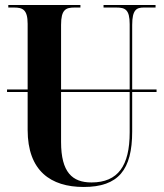

<svg xmlns="http://www.w3.org/2000/svg" viewBox="-20 -734 651 764"><path d="M313 10C451 10 506 -58 506 -211V-368H603V-378H506V-635C506 -696 524 -704 552 -704H599V-714H392V-704H443C478 -704 496 -696 496 -638V-378H223V-635C223 -696 242 -704 276 -704H300V-714H13V-704H36C70 -704 90 -696 90 -639V-378H8V-368H90V-217C90 -54 182 10 313 10ZM223 -169V-368H496V-207C496 -75 450 -8 344 -8C268 -8 223 -48 223 -169Z"/></svg>

Font: Noto Serif Display ExtraCondensed
Style: Bold
Weight: 700
Width: 2
Designer: Monotype Design Team
Foundry: Monotype Imaging Inc.
Version: Version 2.009